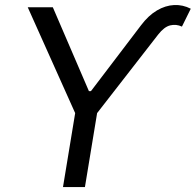

<svg xmlns="http://www.w3.org/2000/svg" viewBox="-20 -757 792 777"><path d="M332 -371.6 335 -388.2H352.1L349.6 -371.6ZM92.3 -727.5H193.8L342.8 -381.3L550.8 -654.8Q581.1 -694.8 615.2 -714.8Q649.4 -734.9 684.6 -736.6Q719.7 -738.3 752 -721.7L716.3 -649.4Q692.9 -660.2 668.7 -654.3Q644.5 -648.4 620.1 -617.2L373 -299.3L323.7 0H234.9L284.2 -299.3Z"/></svg>

Font: Inter 28pt
Style: Italic
Weight: 400
Italic angle: -9.3988°
Designer: Rasmus Andersson
Foundry: rsms
Version: Version 4.001;git-66647c0bb